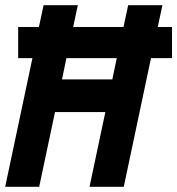

<svg xmlns="http://www.w3.org/2000/svg" viewBox="-20 -720 683 740"><path d="M50 -616H130L148 -700H280L262 -616H456L474 -700H606L588 -616H643V-496H562L457 0H325L386 -288H192L131 0H0L105 -496H50ZM413 -414 430 -496H236L219 -414Z"/></svg>

Font: Space Mono
Style: Bold Italic
Weight: 700
Italic angle: -12°
Monospace: yes
Designer: Colophon Foundry / Benjamin Critton
Foundry: Colophon Foundry
Version: Version 1.000;PS 1.000;hotconv 1.0.81;makeotf.lib2.5.63406